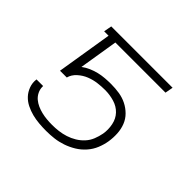

<svg xmlns="http://www.w3.org/2000/svg" viewBox="-131 -692 861 861"><g transform="rotate(45 300.0 -261.0)"><path d="M252 8Q229 8 206 6Q183 4 161.5 -1.5Q140 -7 120 -17Q100 -27 85.5 -42.5Q71 -58 63 -79.5Q55 -101 58 -124V-125H100V-121Q100 -104 107.5 -89Q115 -74 127 -64Q139 -54 153.5 -47.5Q168 -41 184.5 -37Q201 -33 218 -31.5Q235 -30 252 -30Q272 -30 292.5 -32.5Q313 -35 333.5 -41.5Q354 -48 373 -59.5Q392 -71 406.5 -87Q421 -103 429 -123Q437 -143 441 -164Q446 -193 440 -222.5Q434 -252 415 -272Q396 -292 367.5 -300.5Q339 -309 309 -309Q286 -309 262.5 -306Q239 -303 216 -294Q193 -285 173.5 -267.5Q154 -250 148 -227H105L148 -492H120L127 -530H516L509 -492H191L161 -307Q177 -319 195.5 -327Q214 -335 233 -339.5Q252 -344 271.5 -345.5Q291 -347 309 -347Q336 -347 361.5 -343Q387 -339 409 -328Q431 -317 448.5 -299.5Q466 -282 475 -259Q484 -236 485.5 -210Q487 -184 483 -158Q479 -133 469 -108.5Q459 -84 441 -63.5Q423 -43 400 -29Q377 -15 352 -6.5Q327 2 302 5Q277 8 252 8Z"/></g></svg>

Font: Iosevka Curly XLtExObl
Style: Regular
Weight: 200
Width: 7
Italic angle: -9°
Monospace: yes
Designer: Belleve Invis
Foundry: Belleve Invis
Version: Version 11.0.1; ttfautohint (v1.8.3)